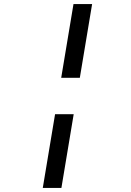

<svg xmlns="http://www.w3.org/2000/svg" viewBox="-20 -780 640 938"><path d="M279 -400 339 -760H430L370 -400ZM189 138 249 -222H340L280 138Z"/></svg>

Font: IBM Plex Mono Medm
Style: Italic
Weight: 500
Italic angle: -9°
Monospace: yes
Designer: Mike Abbink, Paul van der Laan, Pieter van Rosmalen
Foundry: Bold Monday
Version: Version 2.3